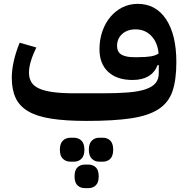

<svg xmlns="http://www.w3.org/2000/svg" viewBox="-20 -614 971 994"><path d="M429 12Q321 12 246.5 0.5Q172 -11 126.5 -37.5Q81 -64 61 -107Q41 -150 41 -212Q41 -252 51.5 -298.5Q62 -345 82 -393L168 -368Q150 -331 140 -298Q130 -265 130 -239Q130 -209 142.5 -188.5Q155 -168 183 -155.5Q211 -143 255.5 -137Q300 -131 364 -131H513Q589 -131 644 -135.5Q699 -140 734 -152Q769 -164 785.5 -184Q802 -204 802 -235V-277H796Q766 -200 666 -200Q585 -200 540 -242Q495 -284 495 -359Q495 -409 510 -452Q525 -495 551.5 -526.5Q578 -558 614 -576Q650 -594 693 -594Q787 -594 840 -514Q893 -434 893 -292Q893 -201 873 -142Q853 -83 801 -49Q749 -15 659 -1.5Q569 12 429 12ZM694 -318Q734 -318 759.5 -322Q785 -326 801 -337Q796 -394 763.5 -428Q731 -462 682 -462Q639 -462 612.5 -438Q586 -414 586 -376Q586 -345 608.5 -331.5Q631 -318 673 -318ZM494 223Q471 223 455.5 208Q440 193 440 161Q440 129 455.5 114Q471 99 494 99H512Q536 99 551 114Q566 129 566 161Q566 193 551 208Q536 223 512 223ZM420 360Q396 360 381 345.5Q366 331 366 299Q366 267 381 252.5Q396 238 420 238H437Q461 238 476 252.5Q491 267 491 299Q491 331 476 345.5Q461 360 437 360ZM345 223Q321 223 305.5 208Q290 193 290 161Q290 129 305.5 114Q321 99 345 99H362Q386 99 401.5 114Q417 129 417 161Q417 193 401.5 208Q386 223 362 223Z"/></svg>

Font: IBM Plex Sans Arabic SemiBold
Style: Regular
Weight: 600
Designer: Mike Abbink, Paul van der Laan, Pieter van Rosmalen, Wael Morcos, Khajak Apelian
Foundry: Bold Monday
Version: Version 1.1